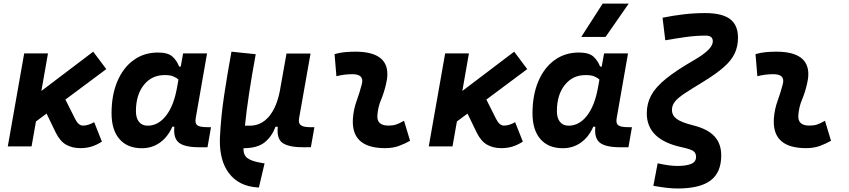

<svg xmlns="http://www.w3.org/2000/svg" viewBox="-20 -815 4728 1069"><path d="M23.4 0 114.7 -517.6H247.1L210.4 -308.6L499 -527.3L571.8 -430.2L344.2 -260.7L397.9 -153.8Q416.5 -115.7 441.9 -115.7Q471.2 -115.7 504.4 -134.8L547.4 -26.4Q516.1 -6.8 488.3 1.5Q460.4 9.8 427.7 9.8Q381.8 9.8 347.9 -9.5Q314 -28.8 290 -77.6L239.3 -182.6L180.2 -138.7L155.8 0Z M986.3 -444.3 999.5 -517.6H1132.8L1069.3 -154.8Q1068.4 -148.4 1068.4 -142.6Q1068.4 -126.5 1077.6 -118.2Q1090.3 -106.9 1136.2 -106.9H1154.8L1135.3 4.9H1090.8Q1007.3 4.9 975.6 -21Q949.7 -42.5 949.7 -88.4Q949.7 -98.1 950.7 -109.4H939.5Q914.1 -51.8 870.1 -20.8Q826.2 10.3 770 10.3Q689.5 10.3 645.3 -40.5Q601.1 -91.3 601.1 -184.1Q601.1 -285.6 633.3 -361.8Q665.5 -438 723.6 -480.2Q781.7 -522.5 858.9 -522.5Q914.6 -522.5 939.2 -500.7Q963.9 -479 977.5 -444.3ZM896.5 -397Q824.7 -397 780.8 -341.8Q736.8 -286.6 736.8 -196.3Q736.8 -157.7 753.9 -136.5Q771 -115.2 801.8 -115.2Q860.8 -115.2 904.1 -170.4Q947.3 -225.6 965.3 -325.7L973.6 -371.6Q961.9 -382.8 944.3 -389.9Q926.8 -397 896.5 -397Z M1421.4 229 1413.6 228.5Q1309.1 221.7 1254.4 148.9Q1204.1 82 1204.1 -29.8Q1204.1 -40 1204.6 -50.3Q1210 -164.1 1227.3 -279.8Q1244.6 -395.5 1268.6 -527.3L1403.8 -513.2Q1359.4 -271.5 1343.8 -115.2H1371.1Q1434.1 -115.2 1477.5 -166.3Q1521 -217.3 1539.1 -313.5L1540 -319.3Q1540.5 -322.8 1541 -325.7V-325.2L1575.2 -517.1H1709L1645 -155.3Q1644 -148.9 1644 -143.1Q1644 -126.5 1654.8 -118.2Q1669.4 -106.9 1706.5 -106.9H1730.5L1710.9 4.4L1675.8 4.9Q1594.2 5.9 1557.1 -16.6Q1525.4 -35.2 1525.4 -88.9Q1525.4 -98.6 1526.4 -109.4H1514.2Q1493.7 -55.2 1453.9 -22.7Q1414.1 9.8 1335.4 10.3Q1334.5 47.9 1357.7 65.4Q1380.9 83 1438 92.3L1453.1 94.7Z M2229.5 -142.6 2263.2 -31.2Q2233.4 -14.2 2200.2 -2.2Q2167 9.8 2124 9.8Q1944.3 9.8 1944.3 -137.2Q1944.3 -145 1944.8 -153.3Q1948.2 -205.6 1965.8 -253.9Q1983.4 -302.2 1994.1 -345.2Q1997.1 -355.5 1997.1 -364.3Q1997.1 -401.9 1942.4 -401.9Q1896 -401.9 1853 -390.6L1842.8 -513.7Q1871.6 -522 1900.4 -524.7Q1929.2 -527.3 1958 -527.3Q2136.7 -527.3 2136.7 -402.3Q2136.7 -376.5 2128.9 -345.2Q2117.7 -297.4 2101.1 -258.3Q2084.5 -219.2 2081.1 -172.4Q2077.1 -115.7 2143.1 -115.7Q2167.5 -115.7 2185.8 -121.8Q2204.1 -127.9 2229.5 -142.6Z M2367.2 0 2458.5 -517.6H2590.8L2554.2 -308.6L2842.8 -527.3L2915.5 -430.2L2688 -260.7L2741.7 -153.8Q2760.3 -115.7 2785.6 -115.7Q2814.9 -115.7 2848.1 -134.8L2891.1 -26.4Q2859.9 -6.8 2832 1.5Q2804.2 9.8 2771.5 9.8Q2725.6 9.8 2691.7 -9.5Q2657.7 -28.8 2633.8 -77.6L2583 -182.6L2523.9 -138.7L2499.5 0Z M3330.1 -444.3 3343.3 -517.6H3476.6L3413.1 -154.8Q3412.1 -148.4 3412.1 -142.6Q3412.1 -126.5 3421.4 -118.2Q3434.1 -106.9 3480 -106.9H3498.5L3479 4.9H3434.6Q3351.1 4.9 3319.3 -21Q3293.5 -42.5 3293.5 -88.4Q3293.5 -98.1 3294.4 -109.4H3283.2Q3257.8 -51.8 3213.9 -20.8Q3169.9 10.3 3113.8 10.3Q3033.2 10.3 2989 -40.5Q2944.8 -91.3 2944.8 -184.1Q2944.8 -285.6 2977.1 -361.8Q3009.3 -438 3067.4 -480.2Q3125.5 -522.5 3202.6 -522.5Q3258.3 -522.5 3283 -500.7Q3307.6 -479 3321.3 -444.3ZM3240.2 -397Q3168.5 -397 3124.5 -341.8Q3080.6 -286.6 3080.6 -196.3Q3080.6 -157.7 3097.7 -136.5Q3114.7 -115.2 3145.5 -115.2Q3204.6 -115.2 3247.8 -170.4Q3291 -225.6 3309.1 -325.7L3317.4 -371.6Q3305.7 -382.8 3288.1 -389.9Q3270.5 -397 3240.2 -397ZM3216.3 -609.4 3335.4 -794.9H3480.5L3351.6 -609.4Z M3752.4 234.4Q3725.6 234.4 3694.3 231Q3663.1 227.5 3617.7 219.7L3641.6 94.2Q3677.7 102.1 3703.4 105.5Q3729 108.9 3752.4 108.9Q3801.3 108.9 3828.4 97.4Q3855.5 85.9 3855.5 58.6Q3855.5 37.1 3840.8 26.4Q3826.2 15.6 3776.9 4.9Q3581.1 -36.6 3581.1 -184.1Q3581.1 -239.3 3606.2 -285.2Q3631.3 -331.1 3688.5 -377.2Q3745.6 -423.3 3841.3 -478.5Q3897.9 -511.2 3923.3 -536.9Q3948.7 -562.5 3948.7 -585Q3948.7 -616.7 3909.7 -616.7Q3853 -616.7 3796.9 -608.6Q3740.7 -600.6 3684.1 -590.8L3668.9 -716.3Q3728.5 -728.5 3787.6 -735.4Q3846.7 -742.2 3905.8 -742.2Q4000 -742.2 4044.4 -709Q4088.9 -675.8 4088.9 -605.5Q4088.9 -556.2 4070.3 -517.1Q4051.8 -478 4009.5 -440.9Q3967.3 -403.8 3897 -360.8Q3834.5 -322.8 3795.7 -297.4Q3756.8 -272 3739 -250.7Q3721.2 -229.5 3721.2 -203.1Q3721.2 -172.9 3747.1 -153.3Q3772.9 -133.8 3838.9 -117.2Q3919.4 -97.2 3957.5 -56.4Q3995.6 -15.6 3995.6 50.3Q3995.6 145 3936.5 189.7Q3877.4 234.4 3752.4 234.4Z M4573.2 -142.6 4606.9 -31.2Q4577.1 -14.2 4543.9 -2.2Q4510.7 9.8 4467.8 9.8Q4288.1 9.8 4288.1 -137.2Q4288.1 -145 4288.6 -153.3Q4292 -205.6 4309.6 -253.9Q4327.1 -302.2 4337.9 -345.2Q4340.8 -355.5 4340.8 -364.3Q4340.8 -401.9 4286.1 -401.9Q4239.7 -401.9 4196.8 -390.6L4186.5 -513.7Q4215.3 -522 4244.1 -524.7Q4272.9 -527.3 4301.8 -527.3Q4480.5 -527.3 4480.5 -402.3Q4480.5 -376.5 4472.7 -345.2Q4461.4 -297.4 4444.8 -258.3Q4428.2 -219.2 4424.8 -172.4Q4420.9 -115.7 4486.8 -115.7Q4511.2 -115.7 4529.5 -121.8Q4547.9 -127.9 4573.2 -142.6Z"/></svg>

Font: CaskaydiaCove NF
Style: Bold Italic
Weight: 700
Italic angle: -10°
Designer: Aaron Bell
Foundry: Saja Typeworks
Version: Version 2111.001; VTT 6.35;Nerd Fonts 3.2.1